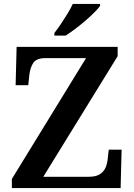

<svg xmlns="http://www.w3.org/2000/svg" viewBox="-20 -951 678 971"><path d="M40 0V-46L415 -657H210Q164 -657 148 -632.5Q132 -608 128 -569L123 -520H59L64 -714H575V-667L199 -57H429Q466 -57 486 -70.5Q506 -84 514.5 -105Q523 -126 525 -150L530 -194H595L590 0ZM255 -784Q270 -803 287.5 -829Q305 -855 321.5 -882Q338 -909 348 -931H486V-921Q477 -908 457 -888Q437 -868 411.5 -846Q386 -824 360 -804.5Q334 -785 312 -771H255Z"/></svg>

Font: Noto Serif Malayalam SemiBold
Style: Regular
Weight: 600
Designer: Indian type Foundry, Jelle Bosma, Monotype Design Team
Foundry: Monotype Imaging Inc.
Version: Version 2.104; ttfautohint (v1.8.4.7-5d5b)